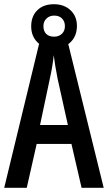

<svg xmlns="http://www.w3.org/2000/svg" viewBox="-20 -891 512 911"><path d="M367 0 319 -208H154L107 0H0L173 -714H296L472 0ZM253 -519Q247 -549 242.5 -577Q238 -605 235 -629Q230 -579 217 -520L170 -298H302ZM236 -662Q186 -662 157 -691Q128 -720 128 -766Q128 -814 157 -842.5Q186 -871 236 -871Q284 -871 314.5 -842.5Q345 -814 345 -768Q345 -721 315.5 -691.5Q286 -662 236 -662ZM237 -717Q259 -717 273.5 -730.5Q288 -744 288 -767Q288 -789 274.5 -803Q261 -817 237 -817Q215 -817 200.5 -803Q186 -789 186 -767Q186 -744 199 -730.5Q212 -717 237 -717Z"/></svg>

Font: Noto Sans Ethiopic ExtraCondensed Medium
Style: Regular
Weight: 500
Width: 2
Designer: Monotype Design Team
Foundry: Monotype Imaging Inc.
Version: Version 2.102; ttfautohint (v1.8.4.7-5d5b)